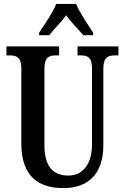

<svg xmlns="http://www.w3.org/2000/svg" viewBox="-20 -951 637 981"><path d="M180 -784V-771H231C255 -801 293 -838 318 -873C342 -838 381 -801 406 -771H456V-784C431 -822 387 -886 369 -931H267C250 -886 205 -822 180 -784ZM303 10C443 10 508 -75 508 -209V-599C508 -660 533 -668 569 -668H585V-714H376V-668H391C426 -668 450 -660 450 -603V-211C450 -116 405 -54 330 -54C255 -54 207 -95 207 -210V-599C207 -660 232 -668 267 -668H282V-714H13V-668H29C63 -668 89 -660 89 -603V-217C89 -53 174 10 303 10Z"/></svg>

Font: Noto Serif Armenian ExtraCondensed SemiBold
Style: Regular
Weight: 600
Width: 2
Designer: Monotype Design Team
Foundry: Monotype Imaging Inc.
Version: Version 2.008